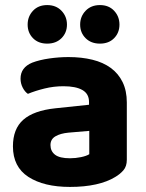

<svg xmlns="http://www.w3.org/2000/svg" viewBox="-20 -721 575 757"><path d="M256 -97Q278 -97 299.5 -101.5Q321 -106 332 -113V-205L250 -198Q218 -195 198.5 -183.5Q179 -172 179 -149Q179 -125 197 -111Q215 -97 256 -97ZM250 -496Q302 -496 344.5 -485.5Q387 -475 417 -453Q447 -431 463.5 -397Q480 -363 480 -317V-91Q480 -65 466.5 -49.5Q453 -34 434 -23Q403 -4 358 6Q313 16 256 16Q153 16 92 -23.5Q31 -63 31 -144Q31 -213 72 -249Q113 -285 198 -294L331 -308V-319Q331 -351 305 -366Q279 -381 230 -381Q192 -381 155.5 -372Q119 -363 90 -351Q78 -359 69.5 -375.5Q61 -392 61 -411Q61 -455 107 -474Q136 -485 174.5 -490.5Q213 -496 250 -496ZM244 -624Q244 -592 222.5 -570.5Q201 -549 166 -549Q131 -549 110 -570.5Q89 -592 89 -624Q89 -656 110 -678.5Q131 -701 166 -701Q201 -701 222.5 -678.5Q244 -656 244 -624ZM451 -624Q451 -592 430 -570.5Q409 -549 374 -549Q339 -549 317.5 -570.5Q296 -592 296 -624Q296 -656 317.5 -678.5Q339 -701 374 -701Q409 -701 430 -678.5Q451 -656 451 -624Z"/></svg>

Font: Baloo Da 2
Style: Bold
Weight: 700
Designer: Noopur Datye, Sulekha Rajkumar and Ek Type
Foundry: Ek Type
Version: Version 1.640;hotconv 1.0.111;makeotfexe 2.5.65597; ttfautoh